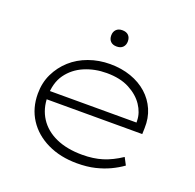

<svg xmlns="http://www.w3.org/2000/svg" viewBox="-128 -855 1016 998"><g transform="rotate(20 380.5 -355.5)"><path d="M397 10Q305 10 233.5 -24.5Q162 -59 122.5 -120Q83 -181 83 -261Q83 -322 107 -371.5Q131 -421 171.5 -457.5Q212 -494 267.5 -514Q323 -534 385 -534Q448 -534 500.5 -515.5Q553 -497 590.5 -463.5Q628 -430 648 -384Q668 -338 666 -282L665 -249H124V-295H638L617 -283L616 -307Q615 -349 588 -389.5Q561 -430 510 -457Q459 -484 384 -484Q318 -484 261.5 -460Q205 -436 170.5 -388Q136 -340 136 -264Q136 -197 168.5 -146.5Q201 -96 262 -68.5Q323 -41 408 -41Q470 -41 519.5 -56.5Q569 -72 620 -106L641 -66Q612 -45 576 -28Q540 -11 496.5 -0.5Q453 10 397 10ZM384 -631Q362 -631 350 -643Q338 -655 338 -676Q338 -696 350 -708.5Q362 -721 384 -721Q406 -721 418 -709Q430 -697 430 -676Q430 -656 418 -643.5Q406 -631 384 -631Z"/></g></svg>

Font: Lexend Mega ExtraLight
Style: Regular
Weight: 250
Version: Version 1.007